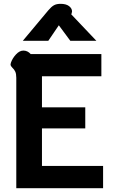

<svg xmlns="http://www.w3.org/2000/svg" viewBox="-20 -982 593 1002"><path d="M65 -576Q65 -597 59.5 -608.5Q54 -620 45 -628Q41 -632 38 -636.5Q35 -641 35 -646Q35 -649 37 -655Q45 -678 63.5 -698Q82 -718 102 -718Q124 -718 140 -700H509V-584H199V-422H425V-312H199V-116H518V0H65ZM232 -928Q248 -947 261.5 -954.5Q275 -962 296 -962Q325 -962 340.5 -950Q356 -938 356 -922Q356 -919 354 -913L352 -907L483 -769H347L287 -850L232 -769H99Z"/></svg>

Font: Niramit
Style: Bold
Weight: 700
Designer: Katatrad Aksorn Co.,Ltd.
Foundry: Cadson Demak Co.,Ltd.
Version: Version 1.001; ttfautohint (v1.6)